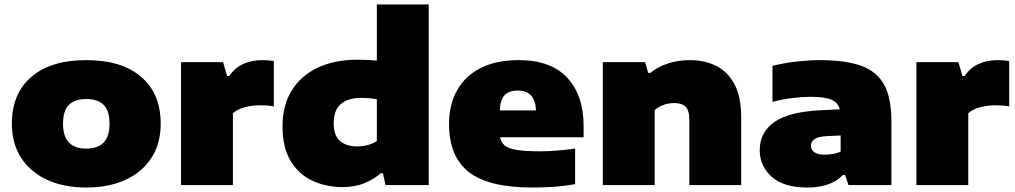

<svg xmlns="http://www.w3.org/2000/svg" viewBox="-20 -828 4541 859"><path d="M366 11Q265.5 11 190.8 -23.5Q116 -58 74.5 -122Q33 -186 33 -275Q33 -408.5 120 -483.8Q207 -559 366 -559Q525 -559 612 -483.8Q699 -408.5 699 -275Q699 -186 657.8 -122Q616.5 -58 541.5 -23.5Q466.5 11 366 11ZM366 -163Q417 -163 443.5 -190.2Q470 -217.5 470 -275Q470 -333 443.5 -359Q417 -385 366 -385Q315 -385 288.5 -359Q262 -333 262 -275Q262 -217.5 288.5 -190.2Q315 -163 366 -163Z M790 0V-550H978L996 -488H1006Q1029.5 -524 1067.5 -541.5Q1105.5 -559 1155 -559Q1168.5 -559 1182 -557.8Q1195.5 -556.5 1205 -555V-352Q1190 -355 1172.8 -356Q1155.5 -357 1141 -357Q1108 -357 1074.5 -348Q1041 -339 1022 -321V0Z M1512 9Q1439.5 9 1378.5 -19Q1317.5 -47 1280.8 -107Q1244 -167 1244 -263Q1244 -356.5 1285.2 -423.2Q1326.5 -490 1402 -525.5Q1477.5 -561 1581 -561Q1603.5 -561 1625.5 -559.8Q1647.5 -558.5 1666 -557V-808H1898V0H1705L1693 -53H1683Q1652.5 -25.5 1609.8 -8.2Q1567 9 1512 9ZM1577 -173Q1600.5 -173 1624.2 -178.8Q1648 -184.5 1666 -197V-384Q1652.5 -386.5 1635 -388.2Q1617.5 -390 1598 -390Q1473 -390 1473 -278Q1473 -221 1501.5 -197Q1530 -173 1577 -173Z M2361 11Q2167 11 2078 -58Q1989 -127 1989 -273Q1989 -359.5 2024.8 -423.8Q2060.5 -488 2130 -523.5Q2199.5 -559 2301 -559Q2445 -559 2518 -480Q2591 -401 2591 -265V-214H2217.5Q2221.5 -191 2238 -177.2Q2254.5 -163.5 2292.2 -157.2Q2330 -151 2398 -151Q2432.5 -151 2474 -154.5Q2515.5 -158 2553 -163V-4Q2500 5 2452 8Q2404 11 2361 11ZM2297 -423Q2256.5 -423 2237 -401.5Q2217.5 -380 2216 -334H2378Q2374.5 -423 2297 -423Z M2677 0V-550H2866L2880 -502H2890Q2922.5 -529 2968 -544Q3013.5 -559 3066 -559Q3133 -559 3185 -532.8Q3237 -506.5 3266.5 -450.2Q3296 -394 3296 -304V0H3064V-291Q3064 -334.5 3047 -350.8Q3030 -367 2997 -367Q2971 -367 2947.5 -358.2Q2924 -349.5 2909 -335V0Z M3594 11Q3486 11 3432.5 -37.2Q3379 -85.5 3379 -156Q3379 -236.5 3445.2 -282.5Q3511.5 -328.5 3656 -335L3737.5 -339Q3729.5 -369 3699.5 -382Q3669.5 -395 3606 -395Q3571 -395 3523.8 -389.2Q3476.5 -383.5 3436 -372V-533Q3487 -546.5 3544.2 -552.8Q3601.5 -559 3648 -559Q3762 -559 3832.5 -533.8Q3903 -508.5 3935.5 -449Q3968 -389.5 3968 -287V0H3776L3761 -45H3751Q3722 -15 3681.2 -2Q3640.5 11 3594 11ZM3608 -175Q3608 -158 3623.2 -147Q3638.5 -136 3670 -136Q3686.5 -136 3705.5 -139Q3724.5 -142 3741 -150V-222L3679 -219Q3639.5 -217 3623.8 -205.5Q3608 -194 3608 -175Z M4080 0V-550H4268L4286 -488H4296Q4319.5 -524 4357.5 -541.5Q4395.5 -559 4445 -559Q4458.5 -559 4472 -557.8Q4485.5 -556.5 4495 -555V-352Q4480 -355 4462.8 -356Q4445.5 -357 4431 -357Q4398 -357 4364.5 -348Q4331 -339 4312 -321V0Z"/></svg>

Font: Encode Sans Expanded Expanded Black
Style: Regular
Weight: 900
Width: 7
Designer: Multiple Designers
Foundry: Impallari Type
Version: Version 3.000; ttfautohint (v1.8.3) -l 8 -r 50 -G 200 -x 14 